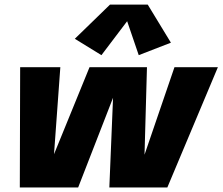

<svg xmlns="http://www.w3.org/2000/svg" viewBox="-20 -822 976 842"><path d="M66.9 0 68.4 -527.3H244.6L215.3 -124H208L372.6 -527.3H624.5L612.8 -107.9H601.6L745.1 -527.3H935.5L713.9 0H459.5L479 -471.7H506.3L322.8 0ZM424.8 -580.1 308.1 -651.9 462.4 -801.8H627.9L729.5 -634.8L588.4 -580.1L537.6 -729Z"/></svg>

Font: Schibsted Grotesk Black
Style: Italic
Weight: 900
Italic angle: -12°
Designer: Bakken & Baeck AS, Henrik Kongsvoll
Foundry: Schibsted ASA
Version: Version 1.100;gftools[0.9.25]